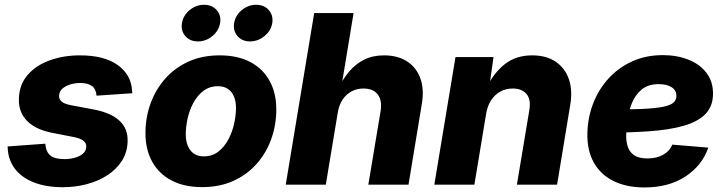

<svg xmlns="http://www.w3.org/2000/svg" viewBox="-20 -783 3073 814"><path d="M245.6 10.7Q175.3 10.7 123.3 -9.8Q71.3 -30.3 42.7 -68.1Q14.2 -106 12.7 -156.7Q12.2 -158.2 12.2 -159.4Q12.2 -160.6 12.2 -162.1L171.9 -173.8Q174.8 -139.2 193.4 -123.8Q211.9 -108.4 253.9 -108.4Q275.9 -108.4 296.6 -114Q317.4 -119.6 331.1 -131.1Q344.7 -142.6 345.7 -160.2Q346.7 -175.8 334.2 -186Q321.8 -196.3 292 -202.1L199.7 -220.2Q128.9 -234.4 93.5 -271.7Q58.1 -309.1 60.1 -364.3Q61.5 -424.3 97.2 -465.3Q132.8 -506.3 191.2 -527.3Q249.5 -548.3 318.8 -548.3Q421.9 -548.3 479.2 -507.1Q536.6 -465.8 540 -397.5Q540.5 -395.5 540.8 -393.1Q541 -390.6 540.5 -387.7L389.2 -377.4Q387.2 -405.3 370.1 -418.2Q353 -431.2 319.3 -431.2Q299.3 -431.2 279.1 -425.3Q258.8 -419.4 245.1 -407.7Q231.4 -396 230.5 -377.9Q229.5 -363.8 240 -353.5Q250.5 -343.3 278.8 -337.4L379.9 -318.4Q451.7 -304.2 487.3 -270.5Q522.9 -236.8 521 -183.6Q520 -137.7 497.1 -101.6Q474.1 -65.4 435.5 -40.3Q397 -15.1 347.9 -2.2Q298.8 10.7 245.6 10.7Z M836.9 10.3Q760.7 10.3 707 -18.1Q653.3 -46.4 625 -97.9Q596.7 -149.4 596.7 -218.3Q596.7 -284.7 618.2 -344Q639.6 -403.3 680.4 -449.5Q721.2 -495.6 779.3 -522Q837.4 -548.3 911.6 -548.3Q987.8 -548.3 1041.3 -520Q1094.7 -491.7 1123 -440.2Q1151.4 -388.7 1151.4 -319.3Q1151.4 -253.9 1130.4 -194.6Q1109.4 -135.3 1068.8 -89.1Q1028.3 -43 970 -16.4Q911.6 10.3 836.9 10.3ZM844.2 -120.1Q880.4 -120.1 906.2 -140.6Q932.1 -161.1 948.7 -192.9Q965.3 -224.6 972.9 -260Q980.5 -295.4 980.5 -325.2Q980.5 -354.5 971.4 -375Q962.4 -395.5 945.6 -406.5Q928.7 -417.5 904.3 -417.5Q868.2 -417.5 842 -397.5Q815.9 -377.4 799.3 -345.9Q782.7 -314.5 775.1 -279.3Q767.6 -244.1 767.6 -213.9Q767.6 -170.4 787.6 -145.3Q807.6 -120.1 844.2 -120.1ZM1040 -607.4Q1006.3 -607.4 986.8 -630.1Q967.3 -652.8 972.7 -685.1Q978 -717.8 1005.1 -740.2Q1032.2 -762.7 1065.9 -762.7Q1100.1 -762.7 1119.6 -740.2Q1139.2 -717.8 1134.3 -685.1Q1128.9 -652.8 1101.3 -630.1Q1073.7 -607.4 1040 -607.4ZM818.8 -607.4Q785.2 -607.4 765.6 -630.1Q746.1 -652.8 751.5 -685.1Q756.8 -717.8 783.9 -740.2Q811 -762.7 845.2 -762.7Q878.9 -762.7 898.7 -740.2Q918.5 -717.8 913.1 -685.1Q907.7 -652.8 880.4 -630.1Q853 -607.4 818.8 -607.4Z M1412.1 -306.2 1361.3 0H1191.4L1312 -727.5H1479L1425.3 -402.8H1411.6Q1433.1 -447.3 1460.4 -479.7Q1487.8 -512.2 1524.2 -530.3Q1560.5 -548.3 1608.4 -548.3Q1665.5 -548.3 1705.1 -523.2Q1744.6 -498 1761.7 -451.9Q1778.8 -405.8 1768.6 -343.8L1711.9 0H1541.5L1593.3 -310.1Q1601.1 -356.4 1581.8 -382.1Q1562.5 -407.7 1521 -407.7Q1493.7 -407.7 1470.9 -395.8Q1448.2 -383.8 1432.9 -361.3Q1417.5 -338.9 1412.1 -306.2Z M2041 -300.8 1991.2 0H1821.3L1911.1 -541H2072.3L2052.7 -402.8L2041 -408.2Q2072.8 -473.6 2120.1 -511Q2167.5 -548.3 2236.3 -548.3Q2295.9 -548.3 2335.4 -521.7Q2375 -495.1 2391.6 -447.8Q2408.2 -400.4 2397.5 -337.9L2341.8 0H2171.4L2224.1 -315.9Q2231.9 -361.8 2211.9 -384.8Q2191.9 -407.7 2153.8 -407.7Q2124.5 -407.7 2100.8 -394.5Q2077.1 -381.3 2061.8 -357.4Q2046.4 -333.5 2041 -300.8Z M2711.9 11.7Q2636.2 11.7 2581.3 -15.4Q2526.4 -42.5 2497.6 -93.8Q2468.8 -145 2470.2 -217.3Q2471.7 -285.2 2495.1 -345.2Q2518.6 -405.3 2560.8 -451.2Q2603 -497.1 2661.1 -523.2Q2719.2 -549.3 2790 -549.3Q2849.6 -549.3 2897.9 -530.3Q2946.3 -511.2 2974.6 -474.9Q3002.9 -438.5 3002.9 -386.2Q3002.9 -332.5 2970.7 -299.6Q2938.5 -266.6 2877 -249.3Q2815.4 -231.9 2727.8 -226.1Q2640.1 -220.2 2528.8 -220.2L2544.9 -318.4Q2640.6 -318.4 2700 -321Q2759.3 -323.7 2791.3 -330.3Q2823.2 -336.9 2835.4 -348.1Q2847.7 -359.4 2847.7 -376.5Q2847.7 -399.9 2827.6 -413.1Q2807.6 -426.3 2772 -426.3Q2728 -426.3 2700.9 -403.8Q2673.8 -381.3 2659.7 -347.4Q2645.5 -313.5 2640.4 -277.3Q2635.3 -241.2 2634.8 -213.4Q2633.8 -184.6 2641.4 -161.4Q2648.9 -138.2 2668.7 -124.8Q2688.5 -111.3 2725.1 -111.3Q2763.7 -111.3 2791.5 -127Q2819.3 -142.6 2830.1 -169.9L2982.9 -157.2Q2957 -81.5 2886.2 -34.9Q2815.4 11.7 2711.9 11.7Z"/></svg>

Font: Inter 17pt ExtraBold
Style: Italic
Weight: 800
Italic angle: -9.3988°
Version: Version 4.001;git-66647c0bb